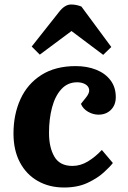

<svg xmlns="http://www.w3.org/2000/svg" viewBox="-20 -820 569 854"><path d="M317 -526Q367 -526 407.5 -510Q448 -494 471.5 -463Q495 -432 495 -388Q495 -353 473.5 -331.5Q452 -310 418 -310Q394 -310 371.5 -323Q349 -336 340 -358L363 -387Q379 -407 376.5 -422Q374 -437 359 -445.5Q344 -454 323 -454Q281 -454 253 -423.5Q225 -393 211.5 -342Q198 -291 198 -229Q198 -164 222 -123Q246 -82 302 -82Q338 -82 371 -102Q404 -122 433 -153L482 -95Q470 -79 441.5 -53Q413 -27 369 -6.5Q325 14 265 14Q199 14 148 -15Q97 -44 68.5 -98Q40 -152 40 -226Q40 -311 71 -379Q102 -447 164 -486.5Q226 -526 317 -526ZM475 -611 439 -576 298 -682 157 -577 121 -613 242 -766Q268 -800 296 -800Q319 -800 342 -791Z"/></svg>

Font: Literata 12pt
Style: Bold Italic
Weight: 700
Italic angle: -2°
Designer: Latin by Veronika Burian and Jose Scaglione. Greek by Irene Vlachou. Cyrillic by Vera Evstafieva
Foundry: TypeTogether
Version: Version 3.002